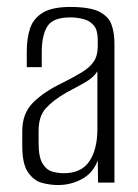

<svg xmlns="http://www.w3.org/2000/svg" viewBox="-20 -525 397 552"><path d="M147 7Q125 7 101.5 1Q78 -5 61 -29Q44 -53 44 -105V-148Q44 -199 75 -230Q106 -261 158 -286Q192 -303 215 -317Q238 -331 249.5 -348Q261 -365 261 -391V-411Q261 -438 250 -451.5Q239 -465 220.5 -470Q202 -475 182 -475Q132 -475 116 -449Q100 -423 100 -374V-332H57V-378Q57 -415 66.5 -443.5Q76 -472 103 -488.5Q130 -505 182 -505Q238 -505 265 -491.5Q292 -478 300.5 -454.5Q309 -431 309 -400V0H262L261 -64Q248 -28 216 -10.5Q184 7 147 7ZM163 -27Q214 -27 237 -61.5Q260 -96 260 -154V-320Q249 -302 223.5 -287.5Q198 -273 171 -259Q133 -237 112 -214Q91 -191 91 -149V-113Q91 -73 102.5 -54.5Q114 -36 131 -31.5Q148 -27 163 -27Z"/></svg>

Font: Alumni Sans Thin Light
Style: Regular
Weight: 300
Version: Version 1.018